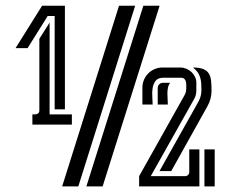

<svg xmlns="http://www.w3.org/2000/svg" viewBox="-20 -666 833 686"><path d="M288.6 0 492.2 -645.5H550.3L346.7 0ZM462.9 -645.5 259.8 0H202.1L405.3 -645.5ZM681.6 -370.1Q681.6 -355.5 681.4 -340.6Q681.2 -325.7 673.8 -312.5L518.6 -36.6H641.6Q647.5 -36.6 651.9 -40.8Q656.2 -44.9 656.2 -50.8V-132.3H692.4V0H477.1V-36.6L639.2 -325.7Q645.5 -336.4 645.5 -350.1Q645.5 -356 645.5 -362.5Q645.5 -369.1 644 -374.8Q642.6 -380.4 638.7 -384.3Q634.8 -388.2 626.5 -388.2H563.5Q544.4 -388.2 536.1 -377.4Q527.8 -366.7 525.4 -351.8Q522.9 -336.9 524.2 -320.6Q525.4 -304.2 525.4 -292.5H488.8V-353Q488.8 -367.7 494.4 -380.9Q500 -394 509.8 -403.8Q519.5 -413.6 532.7 -419.2Q545.9 -424.8 560.5 -424.8H624.5Q635.3 -424.8 645.8 -420.4Q656.2 -416 664.1 -408.7Q671.9 -401.4 676.8 -391.4Q681.6 -381.3 681.6 -370.1ZM211.9 -275.4H175.3V-608.9H150.4L78.6 -494.1H35.6L130.4 -645.5H211.9ZM157.2 -257.3H236.8V-220.7H95.7V-257.3Q99.6 -257.3 104 -257.3Q108.4 -257.3 112.1 -258.5Q115.7 -259.8 118.2 -262.7Q120.6 -265.6 120.6 -271.5V-527.3L157.2 -585.4ZM669.4 -424.8Q692.4 -424.8 705.8 -419.4Q719.2 -414.1 725.8 -403.8Q732.4 -393.6 734.1 -377.9Q735.8 -362.3 735.8 -341.8Q735.8 -312 720.7 -285.6L591.8 -54.7H549.8L689.5 -303.7Q699.7 -322.8 699.7 -344.2Q699.7 -356.9 699 -367.9Q698.2 -378.9 695.3 -388.7Q692.4 -398.4 686.3 -407.5Q680.2 -416.5 669.4 -424.8ZM710.4 0V-132.3H747.1V0ZM543.5 -351.1Q543.5 -359.4 548.8 -364.7Q554.2 -370.1 562.5 -370.1H587.9Q582 -362.3 580.1 -352.5Q578.1 -342.8 578.1 -332.3Q578.1 -321.8 578.9 -311.5Q579.6 -301.3 579.6 -292.5H543.5Z"/></svg>

Font: Isar CAT
Style: Regular
Weight: 400
Designer: Digitized by Peter Wiegel
Foundry: CAT-Fonts, Peter Wiegel
Version: Version 1.000; ttfautohint (v1.3)